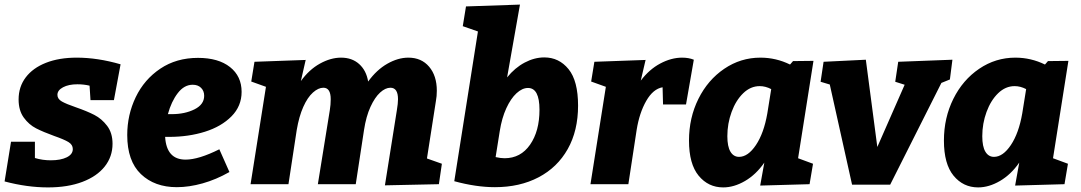

<svg xmlns="http://www.w3.org/2000/svg" viewBox="-24 -802 4706 836"><path d="M226 -389Q226 -371 245.5 -360Q265 -349 306 -335Q355 -318 387 -301.5Q419 -285 442.5 -254Q466 -223 466 -176Q466 -120 432 -77Q398 -34 334.5 -10Q271 14 185 14Q94 14 -4 -12L24 -185H128V-114Q161 -104 197 -104Q240 -104 266.5 -117Q293 -130 293 -153Q293 -172 274 -183.5Q255 -195 212 -210Q165 -227 133.5 -243Q102 -259 79.5 -290Q57 -321 57 -369Q57 -424 88 -465Q119 -506 176 -528.5Q233 -551 310 -551Q401 -551 501 -522L472 -366H370L366 -429Q341 -435 313 -435Q275 -435 250.5 -422Q226 -409 226 -389Z M713 -206H695Q701 -107 784 -107Q841 -107 931 -152L975 -53Q917 -20 858 -3.5Q799 13 746 13Q649 13 589.5 -44Q530 -101 530 -214Q530 -302 567 -379Q604 -456 674 -503Q744 -550 838 -550Q927 -550 977.5 -510Q1028 -470 1028 -402Q1028 -340 984 -295.5Q940 -251 868.5 -228.5Q797 -206 713 -206ZM707 -305H724Q781 -305 823 -326Q865 -347 865 -385Q865 -406 851.5 -419.5Q838 -433 815 -433Q778 -433 750 -396.5Q722 -360 707 -305Z M1835 -112 1900 -89 1887 0 1652 5 1704 -322Q1709 -352 1709 -370Q1709 -420 1676 -420Q1654 -420 1631 -399Q1608 -378 1589 -336.5Q1570 -295 1561 -236L1525 0H1360L1412 -322Q1416 -346 1416 -370Q1416 -420 1384 -420Q1362 -420 1338.5 -399Q1315 -378 1296.5 -336.5Q1278 -295 1268 -236L1232 0H1067L1134 -424L1070 -447L1084 -533L1307 -541L1286 -449Q1322 -499 1369 -525Q1416 -551 1461 -551Q1509 -551 1540 -523Q1571 -495 1579 -447Q1616 -498 1662.5 -524.5Q1709 -551 1754 -551Q1811 -551 1844.5 -511.5Q1878 -472 1878 -407Q1878 -383 1874 -362Z M2493 -342Q2493 -233 2448 -153Q2403 -73 2321 -30Q2239 13 2131 13Q2049 13 1954 -13L2057 -665L1991 -688L2005 -774L2240 -782L2184 -465Q2218 -507 2260.5 -529.5Q2303 -552 2346 -552Q2410 -552 2451.5 -501Q2493 -450 2493 -342ZM2325 -324Q2325 -419 2275 -419Q2250 -419 2225 -396Q2200 -373 2180.5 -330.5Q2161 -288 2152 -231L2134 -118Q2156 -113 2173 -113Q2243 -113 2284 -172Q2325 -231 2325 -324Z M2997 -542 2963 -347H2863L2861 -422Q2820 -415 2790 -363Q2760 -311 2748 -236L2712 0H2547L2614 -424L2550 -447L2564 -533L2787 -541L2766 -451Q2803 -500 2851 -525.5Q2899 -551 2946 -551Q2975 -551 2997 -542Z M3518 -537 3451 -113 3516 -89 3501 0 3286 6 3304 -94Q3268 -42 3220 -14Q3172 14 3125 14Q3060 14 3018 -37Q2976 -88 2976 -190Q2976 -289 3017 -371.5Q3058 -454 3129.5 -502.5Q3201 -551 3287 -551Q3355 -551 3416 -521L3429 -536ZM3317 -308 3334 -414Q3309 -427 3284 -427Q3244 -427 3212 -396Q3180 -365 3161.5 -314.5Q3143 -264 3143 -209Q3143 -164 3156.5 -141.5Q3170 -119 3194 -119Q3233 -119 3267.5 -170.5Q3302 -222 3317 -308Z M3887 -533 4123 -542 4112 -456 4075 -441 3852 2H3686L3589 -434L3549 -446L3562 -533L3746 -542L3796 -162L3915 -433L3874 -446Z M4628 -537 4561 -113 4626 -89 4611 0 4396 6 4414 -94Q4378 -42 4330 -14Q4282 14 4235 14Q4170 14 4128 -37Q4086 -88 4086 -190Q4086 -289 4127 -371.5Q4168 -454 4239.5 -502.5Q4311 -551 4397 -551Q4465 -551 4526 -521L4539 -536ZM4427 -308 4444 -414Q4419 -427 4394 -427Q4354 -427 4322 -396Q4290 -365 4271.5 -314.5Q4253 -264 4253 -209Q4253 -164 4266.5 -141.5Q4280 -119 4304 -119Q4343 -119 4377.5 -170.5Q4412 -222 4427 -308Z"/></svg>

Font: Bitter Pro ExtraBold
Style: Italic
Weight: 800
Italic angle: -9°
Designer: Sol Matas, and Bitter project Authors
Foundry: Sol Matas
Version: Version 1.010